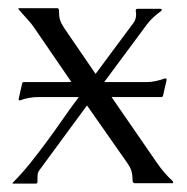

<svg xmlns="http://www.w3.org/2000/svg" viewBox="-20 -439 445 458"><path d="M246.1 -207.5 353.5 -51.8Q361.8 -39.6 371.6 -28.1Q381.3 -16.6 392.1 -6.8L393.1 -3.9L392.1 -2H300.8L298.3 -2.9L296.4 -6.3Q296.4 -20.5 293.9 -29.8Q291.5 -39.1 283.2 -50.8L187.5 -187.5L75.2 -34.7Q69.8 -27.8 69.6 -21.2Q69.3 -14.6 69.3 -6.3Q69.3 -5.4 69.1 -4.2Q68.8 -2.9 68.8 -2Q68.4 -2 67.1 -1.5Q65.9 -1 65.4 -1H11.2L9.3 -2Q32.2 -24.9 52.5 -50.3Q72.8 -75.7 92 -101.8Q111.3 -127.9 129.9 -154.8Q148.4 -181.6 168 -207.5H72.8Q48.8 -207.5 28.3 -199.7H25.4L24.4 -202.6L33.2 -241.7L36.1 -243.2H150.4L63.5 -370.1Q55.2 -382.8 44.2 -394.5Q33.2 -406.2 23.4 -418L24.9 -419.4H116.2Q117.2 -419.4 117.7 -419.2Q118.2 -418.9 119.1 -418.9L120.6 -415.5Q120.6 -408.2 121.1 -402.8Q121.6 -397.5 123 -392.3Q124.5 -387.2 127.2 -382.1Q129.9 -377 133.8 -371.1L208 -262.7L298.3 -384.3Q304.7 -392.6 304.7 -404.8Q304.7 -407.2 304.4 -409.4Q304.2 -411.6 303.7 -414.1L304.7 -417Q305.2 -417 306.2 -417.5Q307.1 -418 307.6 -418H362.8L366.2 -416.5L364.7 -413.1Q355.5 -406.2 346.4 -398.2Q337.4 -390.1 330.6 -380.9L228.5 -243.2H329.1Q340.3 -243.2 351.6 -245.6Q362.8 -248 373.5 -252L377 -251Q377 -249 377.4 -248L368.7 -210L366.2 -207.5Z"/></svg>

Font: CAT Linz
Style: Regular
Weight: 400
Designer: Peter Wiegel
Foundry: Peter Wiegel
Version: Version 1.08